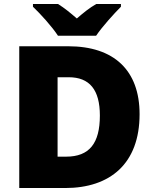

<svg xmlns="http://www.w3.org/2000/svg" viewBox="-20 -947 774 967"><path d="M272 -767H464C495 -813 555 -879 589 -913V-927H465C430 -907 402 -884 367 -854C332 -884 307 -905 272 -927H146V-913C184 -877 242 -813 272 -767ZM683 -372C683 -593 554 -714 324 -714H77V0H308C535 0 683 -123 683 -372ZM483 -365C483 -225 430 -158 313 -158H270V-558H326C431 -558 483 -495 483 -365Z"/></svg>

Font: Noto Sans Gujarati Black
Style: Regular
Weight: 900
Designer: Jelle Bosma - Monotype Design Team, Universal Thirst
Foundry: Monotype Imaging Inc.
Version: Version 2.106